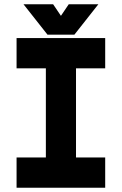

<svg xmlns="http://www.w3.org/2000/svg" viewBox="-20 -878 570 898"><path d="M57.5 0V-141.5H194.5V-558.5H57.5V-700H472V-558.5H335.5V-141.5H472V0ZM120.5 -71H409.5H265V-629.5H409.5H120.5H265V-71H120.5ZM202 -716 90 -858H228.5L265 -804L301.5 -858H440L328 -716ZM235.5 -755H292.5L335 -813L292.5 -755H235.5L193 -813Z"/></svg>

Font: Tourney Thin Black
Style: Regular
Weight: 900
Version: Version 1.015